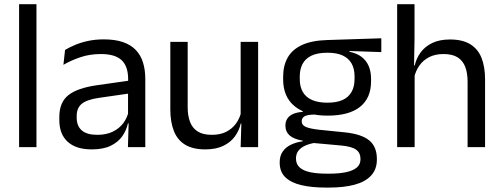

<svg xmlns="http://www.w3.org/2000/svg" viewBox="-20 -682 2328 890"><path d="M68.5 0V-662.5H149V0Z M573 0 576.5 -118.5 573.5 -131V-286.5L574 -315Q574 -374.5 543.8 -403Q513.5 -431.5 448 -431.5Q395.5 -431.5 351.8 -416.5Q308 -401.5 274 -381.5L281.5 -450.5Q300.5 -462 326.8 -473.2Q353 -484.5 386.8 -492Q420.5 -499.5 461 -499.5Q513.5 -499.5 550.2 -486.8Q587 -474 609.8 -450Q632.5 -426 643 -392Q653.5 -358 653.5 -316V0ZM405 10.5Q332.5 10.5 293.8 -24.8Q255 -60 255 -125.5V-140Q255 -207.5 296.8 -240.8Q338.5 -274 429.5 -287L584 -309L588.5 -250L439.5 -228.5Q383.5 -220.5 359.5 -201.2Q335.5 -182 335.5 -144.5V-136.5Q335.5 -98 359.2 -77.5Q383 -57 430.5 -57Q472.5 -57 502.5 -71.5Q532.5 -86 551 -110.5Q569.5 -135 576 -165L588.5 -110H573Q566 -78 546.8 -50.5Q527.5 -23 493 -6.2Q458.5 10.5 405 10.5Z M850 -488V-184.5Q850 -146 860.8 -117.2Q871.5 -88.5 896 -72.8Q920.5 -57 962 -57Q1001 -57 1029 -71.2Q1057 -85.5 1074.8 -110.5Q1092.5 -135.5 1099 -167L1113.5 -109.5H1096Q1088.5 -76.5 1068.5 -49.2Q1048.5 -22 1014.8 -5.8Q981 10.5 931.5 10.5Q874 10.5 838.2 -11.2Q802.5 -33 786 -74.8Q769.5 -116.5 769.5 -175.5V-488ZM1176.5 -488V0H1095.5L1099 -117L1095.5 -122V-488Z M1498.5 -146Q1399 -146 1345.8 -189.5Q1292.5 -233 1292.5 -314V-326.5Q1292.5 -377 1313.2 -414.5Q1334 -452 1379.5 -473.2Q1425 -494.5 1498.5 -496.5L1747.5 -504.5V-440.5L1600.5 -445.5L1600 -442Q1634.5 -435 1656.5 -418Q1678.5 -401 1689.2 -375.5Q1700 -350 1700 -316V-305Q1700 -227.5 1649 -186.8Q1598 -146 1498.5 -146ZM1495 123H1506.5Q1551.5 123 1583.8 116.2Q1616 109.5 1633.5 95Q1651 80.5 1651 56.5V54.5Q1651 26.5 1630.8 11.8Q1610.5 -3 1561.5 -7.5L1423.5 -20L1446.5 -21Q1418.5 -17 1397.2 -8Q1376 1 1364 15.8Q1352 30.5 1352 52.5V53.5Q1352 79 1369.5 94.5Q1387 110 1419 116.5Q1451 123 1495 123ZM1490.5 187.5Q1424.5 187.5 1376.8 176.2Q1329 165 1302.8 139.8Q1276.5 114.5 1276.5 72V70Q1276.5 40 1290.8 20Q1305 0 1329.2 -11.5Q1353.5 -23 1383.5 -27L1383 -30Q1342 -37 1322.5 -54.2Q1303 -71.5 1303 -99V-99.5Q1303 -118.5 1311.8 -132Q1320.5 -145.5 1338.2 -153.5Q1356 -161.5 1383.5 -163.5V-173.5L1476.5 -150L1438.5 -151Q1404.5 -150.5 1391.5 -142.8Q1378.5 -135 1378.5 -119.5V-119Q1378.5 -102.5 1397 -94Q1415.5 -85.5 1460 -80.5L1578.5 -68.5Q1656 -60.5 1691.5 -31.2Q1727 -2 1727 55V57.5Q1727 103 1700 132Q1673 161 1623.5 174.2Q1574 187.5 1505 187.5ZM1497.5 -206Q1539.5 -206 1567.2 -218.2Q1595 -230.5 1609.2 -255.2Q1623.5 -280 1623.5 -316V-328Q1623.5 -363 1609.8 -387.5Q1596 -412 1568.5 -424.8Q1541 -437.5 1499.5 -437.5H1496.5Q1451.5 -437.5 1423.2 -423.8Q1395 -410 1382.2 -385.2Q1369.5 -360.5 1369.5 -327.5V-316Q1369.5 -280 1383.8 -255.5Q1398 -231 1426.5 -218.5Q1455 -206 1497.5 -206Z M2147.5 0V-303.5Q2147.5 -343 2136.8 -371.5Q2126 -400 2101.8 -415.8Q2077.5 -431.5 2035.5 -431.5Q1997 -431.5 1969 -417Q1941 -402.5 1923.8 -377.8Q1906.5 -353 1899.5 -321.5L1881.5 -379H1902.5Q1910 -412 1930 -439.2Q1950 -466.5 1983.8 -482.8Q2017.5 -499 2066 -499Q2124 -499 2159.8 -477Q2195.5 -455 2212 -413.8Q2228.5 -372.5 2228.5 -312.5V0ZM1821 0V-662.5H1901.5V-503.5L1899 -363.5L1902 -357V0Z"/></svg>

Font: Anek Bangla Medium
Style: Regular
Weight: 400
Version: Version 1.003